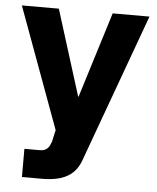

<svg xmlns="http://www.w3.org/2000/svg" viewBox="-52 -561 666 816"><g transform="rotate(5 280.5 -152.5)"><path d="M72.1 210.9V90.6H137.5Q155.9 90.6 165.7 83Q175.5 75.4 180 65.5Q184.6 55.6 186.9 48.4Q186.9 47.6 188.5 40.1Q190 32.6 192.2 23.3Q194.3 14.1 195.9 7Q197.5 0 197.5 0L8.2 -515.6H166L280.3 -150.4H282.2L395.7 -515.6H552.7L321.3 119.5Q310.1 150.4 288.9 170.7Q267.8 190.9 235.4 200.9Q203 210.9 158 210.9Z"/></g></svg>

Font: Inter Display V
Style: Regular
Weight: 400
Designer: Rasmus Andersson
Foundry: rsms
Version: Version 3.015;git-src